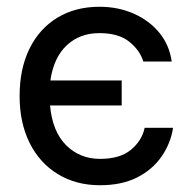

<svg xmlns="http://www.w3.org/2000/svg" viewBox="-20 -536 570 568"><path d="M276 12Q205 12 151 -21Q97 -54 67.5 -113.5Q38 -173 38 -252Q38 -332 67 -391.5Q96 -451 149.5 -483.5Q203 -516 274 -516Q330 -516 376 -495.5Q422 -475 451.5 -439Q481 -403 488 -354H404Q394 -387 362.5 -412.5Q331 -438 274 -438Q216 -438 177.5 -402Q139 -366 129 -298H340V-224H128Q135 -147 175.5 -106.5Q216 -66 276 -66Q335 -66 367.5 -93Q400 -120 408 -158H492Q485 -112 458 -73Q431 -34 385.5 -11Q340 12 276 12Z"/></svg>

Font: Liter
Style: Regular
Weight: 400
Designer: Anton Skugarov
Foundry: skugi
Version: Version 1.004; ttfautohint (v1.8.4.7-5d5b)